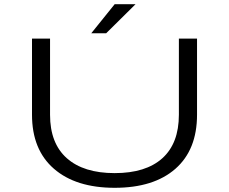

<svg xmlns="http://www.w3.org/2000/svg" viewBox="-20 -884 1090 915"><path d="M415 -725.5 526.5 -864H626L486 -725.5ZM526.5 11Q341.5 11 237 -79.8Q132.5 -170.5 132.5 -337.5V-700H218.5V-337Q218.5 -201 298.5 -130Q378.5 -59 526.5 -59Q675 -59 753.8 -130Q832.5 -201 832.5 -337.5V-700H919V-337.5Q919 -170 815.8 -79.5Q712.5 11 526.5 11Z"/></svg>

Font: League Mono Extended Light
Style: Regular
Weight: 300
Width: 9
Designer: Tyler Finck
Foundry: The League of Moveable Type / Tyler Finck
Version: Version 2.210